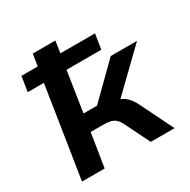

<svg xmlns="http://www.w3.org/2000/svg" viewBox="-159 -852 986 999"><g transform="rotate(-30 334.0 -352.5)"><path d="M54 0 139 -544H42L56 -634H154L165 -705H301L290 -634H498L484 -544H275L238 -303H319L510 -491H668L414 -245L395 -283Q425 -280 446 -270Q467 -260 484 -241.5Q501 -223 516 -191L610 0H467L394 -148Q383 -170 371 -181Q359 -192 342 -196.5Q325 -201 298 -201H222L190 0Z"/></g></svg>

Font: Nunito Sans 10pt SemiExpanded
Style: Bold Italic
Weight: 700
Width: 6
Italic angle: -9°
Designer: Vernon Adams
Foundry: Vernon Adams
Version: Version 3.101;gftools[0.9.27]